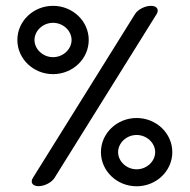

<svg xmlns="http://www.w3.org/2000/svg" viewBox="-20 -638 650 658"><path d="M225.3 -501C225.3 -469.7 196.8 -442.1 161.8 -442.1C126.7 -442.1 98.2 -469.7 98.2 -501C98.2 -532.2 126.7 -559.8 161.8 -559.8C196.8 -559.8 225.3 -532.2 225.3 -501ZM284.1 -501C284.1 -565.6 229.2 -618 161.8 -618C94.3 -618 39.5 -565.6 39.5 -501C39.5 -436.4 94.3 -383.9 161.8 -383.9C229.2 -383.9 284.1 -436.4 284.1 -501ZM384.7 -116.6C384.7 -147.8 413.2 -175.4 448.2 -175.4C483.3 -175.4 511.8 -147.8 511.8 -116.6C511.8 -85.4 483.3 -57.8 448.2 -57.8C413.2 -57.8 384.7 -85.4 384.7 -116.6ZM325.9 -116.6C325.9 -52 380.8 0.4 448.2 0.4C515.7 0.4 570.5 -52 570.5 -116.6C570.5 -181.2 515.7 -233.6 448.2 -233.6C380.8 -233.6 325.9 -181.2 325.9 -116.6ZM516.9 -590C525.8 -605 518.2 -618 497.3 -618C476.4 -618 452.2 -605 442.8 -590C442.5 -589.8 92.5 -28 92.5 -28C83.2 -13.2 91.2 0 112.1 0C133 0 157.2 -13 166.6 -28Z"/></svg>

Font: Hi.
Style: Regular
Weight: 400
Designer: Mew Too, Robert Jablonski
Foundry: Cannot Into Space Fonts
Version: Version 1.996